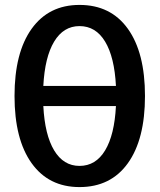

<svg xmlns="http://www.w3.org/2000/svg" viewBox="-20 -746 648 780"><path d="M303 14Q178 14 108.5 -83Q39 -180 39 -356Q39 -532 108.5 -629Q178 -726 303 -726Q430 -726 499.5 -629Q569 -532 569 -356Q569 -180 499.5 -83Q430 14 303 14ZM156 -397H451Q445 -514 407 -577Q369 -640 303 -640Q238 -640 200 -577Q162 -514 156 -397ZM451 -315H156Q162 -198 200 -135Q238 -72 303 -72Q369 -72 407 -135Q445 -198 451 -315Z"/></svg>

Font: CST
Style: Medium
Weight: 500
Version: Version 1.00